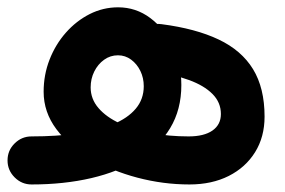

<svg xmlns="http://www.w3.org/2000/svg" viewBox="-85 -454 768 517"><path d="M-64.7 -22Q-64.7 4.5 -45.6 23.6Q-26.5 42.7 0 42.7Q87.2 42.7 160.8 25.6Q234.4 8.4 288.7 -25.3Q343 -59.1 373.2 -109Q403.3 -158.9 403.3 -224.9Q403.3 -281.7 380.7 -329.2Q358 -376.7 319.6 -405.5Q281.1 -434.3 233 -434.3Q192.6 -434.3 156.5 -416.1Q120.4 -397.8 92.4 -366.1Q64.5 -334.5 48.5 -293.6Q32.5 -252.7 32.5 -207Q32.5 -152 66.8 -106.2Q101.2 -60.4 158.4 -27.2Q215.6 6.1 285 24.4Q354.5 42.7 425 42.7Q485.5 42.7 530.9 19.8Q576.4 -3.2 601.9 -44.3Q627.4 -85.4 627.4 -140Q627.4 -216.9 596.4 -267.7Q565.3 -318.5 503.6 -347.7Q441.9 -377 350.1 -388.9Q323.6 -392.3 302.2 -377.6Q280.8 -362.9 275.1 -336.5Q269.5 -310.1 285.6 -287.6Q301.6 -265.1 329.7 -261Q383.4 -253.3 423.9 -238.5Q464.4 -223.8 487.1 -201Q509.8 -178.2 509.8 -147Q509.8 -118.4 487.1 -102.5Q464.5 -86.7 422.9 -86.7Q370.2 -86.7 322.7 -95.6Q275.1 -104.6 238.2 -121.6Q201.3 -138.5 180.2 -163Q159.1 -187.5 159.1 -218.8Q159.1 -241.7 168.8 -261.4Q178.6 -281.1 195.3 -293.1Q211.9 -305.1 232.7 -305.1Q252.3 -305.1 268.1 -293.4Q283.9 -281.7 293 -262.9Q302.1 -244.1 302.1 -221.9Q302.1 -186.9 280.5 -161.3Q258.9 -135.6 218.8 -119.1Q178.6 -102.5 123.2 -94.6Q67.9 -86.7 0 -86.7Q-26.5 -86.7 -45.6 -67.8Q-64.7 -49 -64.7 -22Z"/></svg>

Font: Mikhak VF
Style: Regular
Weight: 100
Designer: Amin Abedi
Version: Version 3.001